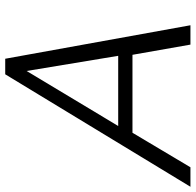

<svg xmlns="http://www.w3.org/2000/svg" viewBox="-72 -723 750 736"><g transform="rotate(-90 303.0 -355.0)"><path d="M386.2 -710H445.8L574.2 0H500L460.9 -222.2H162.1L29.8 0H-44.9ZM457 -276.9 398.9 -627.9 188 -276.9Z"/></g></svg>

Font: Rawline
Style: Italic
Weight: 400
Italic angle: -12°
Designer: Matt McInerney, Pablo Impallari, Rodrigo Fuenzalida
Foundry: Matt McInerney, Pablo Impallari, Rodrigo Fuenzalida
Version: Version 4.020;PS 004.020;hotconv 1.0.88;makeotf.lib2.5.64775